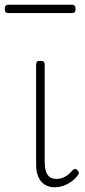

<svg xmlns="http://www.w3.org/2000/svg" viewBox="-39 -771 359 808"><path d="M191 17Q173 17 159 11Q145 5 134.5 -7Q124 -19 118.5 -37Q113 -55 113 -80V-500Q113 -508 117 -511.5Q121 -515 130 -515Q140 -515 144.5 -511.5Q149 -508 149 -500V-93Q149 -69 153.5 -52.5Q158 -36 169 -27Q180 -18 198 -18Q209 -18 220 -21Q231 -24 242.5 -32Q254 -40 265 -53Q270 -59 275.5 -60Q281 -61 286 -55Q291 -51 292.5 -46Q294 -41 290 -35Q279 -20 263 -8Q247 4 228.5 10.5Q210 17 191 17ZM-4 -716Q-12 -716 -15.5 -720Q-19 -724 -19 -733Q-19 -742 -15.5 -746.5Q-12 -751 -4 -751H264Q272 -751 275.5 -746.5Q279 -742 279 -733Q279 -724 275.5 -720Q272 -716 264 -716Z"/></svg>

Font: Playwrite US Modern Thin
Style: Regular
Weight: 250
Designer: Veronika Burian, José Scaglione
Foundry: TypeTogether
Version: Version 1.003